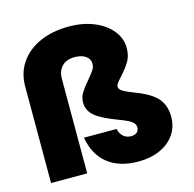

<svg xmlns="http://www.w3.org/2000/svg" viewBox="-111 -878 1011 1002"><g transform="rotate(-15 394.0 -377.5)"><path d="M45.9 0V-522Q45.9 -595.2 84 -650.1Q122.1 -705.1 189.9 -735.1Q257.8 -765.1 346.2 -765.1Q422.4 -765.1 482.7 -740Q543 -714.8 576.4 -672.4Q609.9 -629.9 609.9 -579.1Q609.9 -537.1 591.6 -506.6Q573.2 -476.1 542 -441.9Q539.1 -439 529.5 -428Q520 -417 515.6 -409.4Q511.2 -401.9 511.2 -396Q511.2 -382.8 527.1 -371.8Q543 -360.8 597.2 -339.8Q675.3 -310.1 708.3 -271.5Q741.2 -232.9 741.2 -172.9Q741.2 -118.7 713.1 -77.4Q685.1 -36.1 634 -13.2Q583 9.8 517.1 9.8Q414.1 9.8 351.6 -40Q289.1 -89.8 272.9 -184.1H449.2Q454.1 -159.2 470.9 -143.6Q487.8 -127.9 513.2 -127.9Q533.2 -127.9 544.7 -137.5Q556.2 -147 556.2 -164.1Q556.2 -182.1 540 -195.1Q523.9 -208 476.1 -226.1Q388.2 -258.3 352.1 -288.1Q315.9 -317.9 315.9 -361.8Q315.9 -390.6 330.6 -414.3Q345.2 -438 373 -470.2Q395 -496.1 405.5 -512Q416 -527.8 416 -544.9Q416 -571.8 393.6 -587.4Q371.1 -603 335 -603Q290 -603 265.6 -578.1Q241.2 -553.2 241.2 -509.8V0Z"/></g></svg>

Font: Poppins ExtraBold
Style: Regular
Weight: 800
Designer: Ninad Kale (Devanagari), Jonny Pinhorn (Latin)
Foundry: Indian Type Foundry
Version: 4.004